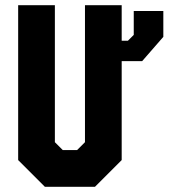

<svg xmlns="http://www.w3.org/2000/svg" viewBox="-20 -720 650 740"><path d="M495.5 -677.5H609.5V-578L528 -484.5H449V-103L346 0H153L50 -103V-700H191.5V-172L222 -141.5H277L307.5 -172V-700H449V-563H473L495.5 -585.5Z"/></svg>

Font: Tourney Condensed Black
Style: Regular
Weight: 900
Width: 3
Designer: Tyler Finck
Foundry: Etcetera Type Co
Version: Version 1.010; ttfautohint (v1.8.3)